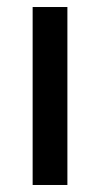

<svg xmlns="http://www.w3.org/2000/svg" viewBox="-20 -527 285 547"><path d="M172 0H73V-507H172Z"/></svg>

Font: Hind Mysuru Medium
Style: Regular
Weight: 500
Designer: Manushi Parikh, Hitesh Malaviya
Foundry: Indian Type Foundry
Version: Version 0.703;PS 1.0;hotconv 1.0.86;makeotf.lib2.5.63406